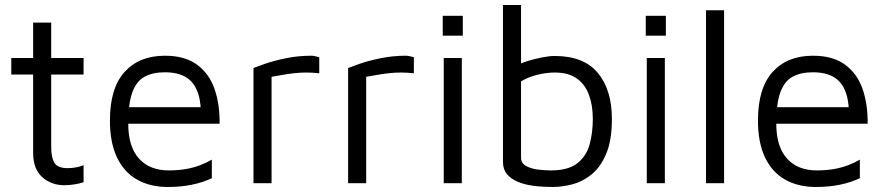

<svg xmlns="http://www.w3.org/2000/svg" viewBox="-20 -730 3532 765"><path d="M237 8Q184 8 148 -24.5Q112 -57 112 -121V-433H25V-499H112V-640H184V-499H313V-433H184V-144Q184 -102 197 -81Q210 -60 250 -60Q268 -60 285 -63.5Q302 -67 313 -72V-4Q299 1 277.5 4.5Q256 8 237 8Z M649 15Q578 15 526 -14.5Q474 -44 446 -103Q418 -162 418 -250Q418 -379 476.5 -443.5Q535 -508 637 -508Q717 -508 765.5 -472Q814 -436 835 -375Q856 -314 855 -237H454L459 -303H808L780 -293Q777 -368 742.5 -405Q708 -442 637 -442Q588 -442 555.5 -424Q523 -406 507 -361.5Q491 -317 491 -237Q491 -146 533.5 -98.5Q576 -51 653 -51Q690 -51 721 -56.5Q752 -62 778 -72Q804 -82 824 -94V-20Q788 -3 744.5 6Q701 15 649 15Z M990 0V-459Q1002 -464 1036.5 -476Q1071 -488 1119.5 -498Q1168 -508 1220 -508Q1228 -508 1236 -506Q1244 -504 1252 -502V-438Q1226 -441 1201.5 -441Q1177 -441 1154 -438.5Q1131 -436 1108 -432Q1085 -428 1062 -424V0Z M1367 0V-459Q1379 -464 1413.5 -476Q1448 -488 1496.5 -498Q1545 -508 1597 -508Q1605 -508 1613 -506Q1621 -504 1629 -502V-438Q1603 -441 1578.5 -441Q1554 -441 1531 -438.5Q1508 -436 1485 -432Q1462 -428 1439 -424V0Z M1748 0V-499H1820V0ZM1744 -588V-667H1824V-588Z M2181 15Q2142 15 2106.5 10.5Q2071 6 2043.5 -5.5Q2016 -17 2000 -36Q1984 -55 1984 -85V-710H2056V-442L2031 -467Q2051 -477 2079.5 -486Q2108 -495 2138 -501Q2168 -507 2190 -507Q2306 -507 2362 -439.5Q2418 -372 2418 -256Q2418 -170 2395 -116.5Q2372 -63 2336.5 -34.5Q2301 -6 2260 4.5Q2219 15 2181 15ZM2174 -51Q2245 -51 2281 -80Q2317 -109 2329.5 -155.5Q2342 -202 2342 -256Q2342 -311 2326.5 -352.5Q2311 -394 2278 -417.5Q2245 -441 2190 -441Q2159 -441 2123 -432.5Q2087 -424 2056 -406V-102Q2056 -80 2075.5 -69Q2095 -58 2122.5 -54.5Q2150 -51 2174 -51Z M2557 0V-499H2629V0ZM2553 -588V-667H2633V-588Z M2865 0H2793V-689H2865Z M3231 15Q3160 15 3108 -14.5Q3056 -44 3028 -103Q3000 -162 3000 -250Q3000 -379 3058.5 -443.5Q3117 -508 3219 -508Q3299 -508 3347.5 -472Q3396 -436 3417 -375Q3438 -314 3437 -237H3036L3041 -303H3390L3362 -293Q3359 -368 3324.5 -405Q3290 -442 3219 -442Q3170 -442 3137.5 -424Q3105 -406 3089 -361.5Q3073 -317 3073 -237Q3073 -146 3115.5 -98.5Q3158 -51 3235 -51Q3272 -51 3303 -56.5Q3334 -62 3360 -72Q3386 -82 3406 -94V-20Q3370 -3 3326.5 6Q3283 15 3231 15Z"/></svg>

Font: Maven Pro
Style: Regular
Weight: 400
Designer: Joe Prince
Foundry: Joe Prince
Version: Version 2.103